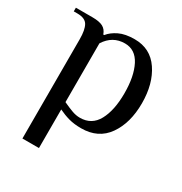

<svg xmlns="http://www.w3.org/2000/svg" viewBox="-162 -598 858 905"><g transform="rotate(30 267.5 -145.0)"><path d="M87 -350Q87 -401 73 -425.5Q59 -450 17 -450H-3V-470H87Q125 -470 144.5 -459.5Q164 -449 172 -425H177Q195 -448 228 -464Q261 -480 312 -480Q398 -480 445 -410.5Q492 -341 492 -235Q492 -128 443.5 -59Q395 10 302 10Q264 10 235 2Q206 -6 177 -20V190H87ZM397 -235Q397 -327 368 -383.5Q339 -440 282 -440Q215 -440 177 -380V-60Q207 -46 229 -38Q251 -30 272 -30Q336 -30 366.5 -86Q397 -142 397 -235Z"/></g></svg>

Font: Philosopher
Style: Regular
Weight: 400
Designer: Jovanny Lemonad
Foundry: Jovanny Lemonad
Version: Version 2.000